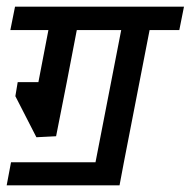

<svg xmlns="http://www.w3.org/2000/svg" viewBox="-44 -486 571 575"><path d="M327 0 314 69H-24L-11 0H242L319 -396H186L156 -240L124 -78L65 -75L2 -198L9 -240H71L101 -396H-13L1 -466H507L493 -396H404Z"/></svg>

Font: Cambay Devanagari
Style: Bold Italic
Weight: 700
Designer: Pooja Saxena
Foundry: Pooja Saxena
Version: Version 1.005;PS 001.005;hotconv 1.0.70;makeotf.lib2.5.58329